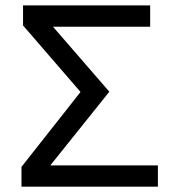

<svg xmlns="http://www.w3.org/2000/svg" viewBox="-20 -696 638 716"><path d="M60.1 0V-73.7L280.3 -353L65.9 -601.1V-675.8H540V-596.2H177.7L387.7 -354L167.5 -79.1H568.8V0Z"/></svg>

Font: Cadman
Style: Regular
Weight: 400
Designer: Paul James MIller
Foundry: High-Logic / Made with FontCreator
Version: Version 2.114;March 28, 2021;FontCreator 13.0.0.2683 64-bit